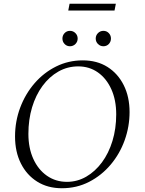

<svg xmlns="http://www.w3.org/2000/svg" viewBox="-20 -991 769 1021"><path d="M309 10Q234 10 178 -25Q122 -60 91 -122Q60 -184 60 -265Q60 -346 87.5 -419Q115 -492 164 -548.5Q213 -605 278.5 -637.5Q344 -670 420 -670Q496 -670 551.5 -635Q607 -600 638 -538Q669 -476 669 -395Q669 -318 643 -245.5Q617 -173 568.5 -115.5Q520 -58 454 -24Q388 10 309 10ZM336 -24Q391 -24 438.5 -51.5Q486 -79 522 -127.5Q558 -176 578 -241.5Q598 -307 598 -383Q598 -459 572 -516.5Q546 -574 500.5 -606Q455 -638 396 -638Q339 -638 290.5 -610.5Q242 -583 206 -534Q170 -485 150.5 -420Q131 -355 131 -279Q131 -204 157 -146.5Q183 -89 229.5 -56.5Q276 -24 336 -24ZM343 -935 350 -971H596L589 -935ZM352 -745Q335 -745 323.5 -757Q312 -769 312 -786Q312 -803 323.5 -815Q335 -827 352 -827Q369 -827 381 -815Q393 -803 393 -786Q393 -769 381 -757Q369 -745 352 -745ZM530 -745Q513 -745 501 -757Q489 -769 489 -786Q489 -803 501 -815Q513 -827 530 -827Q547 -827 558.5 -815Q570 -803 570 -786Q570 -769 558.5 -757Q547 -745 530 -745Z"/></svg>

Font: Spectral Light
Style: Italic
Weight: 300
Italic angle: -10°
Designer: Jean-Baptiste Levee
Foundry: Production Type
Version: Version 2.001